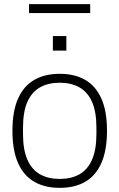

<svg xmlns="http://www.w3.org/2000/svg" viewBox="-20 -894 576 926"><path d="M268 12Q196 12 145 -17.5Q94 -47 67 -108Q40 -169 40 -263Q40 -358 67 -418.5Q94 -479 145 -508.5Q196 -538 268 -538Q341 -538 391.5 -508.5Q442 -479 469 -418.5Q496 -358 496 -263Q496 -169 469 -108Q442 -47 391.5 -17.5Q341 12 268 12ZM268 -31Q323 -31 362.5 -53Q402 -75 423.5 -123Q445 -171 445 -248V-278Q445 -356 423.5 -403.5Q402 -451 362.5 -473Q323 -495 268 -495Q213 -495 173.5 -473Q134 -451 112.5 -403.5Q91 -356 91 -278V-248Q91 -171 112.5 -123Q134 -75 173.5 -53Q213 -31 268 -31ZM235 -650V-720H300V-650ZM120 -831V-874H415V-831Z"/></svg>

Font: Archivo Thin
Style: Regular
Weight: 250
Designer: Hector Gatti
Foundry: Omnibus-Type
Version: Version 2.001